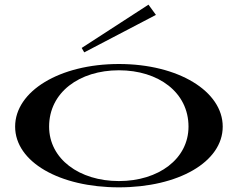

<svg xmlns="http://www.w3.org/2000/svg" viewBox="-20 -790 1022 825"><path d="M491 15C746 15 937 -94 937 -246C937 -398 746 -515 491 -515C236 -515 45 -398 45 -246C45 -94 236 15 491 15ZM491 -12C321 -12 191 -107 191 -246C191 -393 321 -488 491 -488C661 -488 790 -393 790 -246C790 -107 661 -12 491 -12ZM650 -726 618 -770 331 -584 342 -565Z"/></svg>

Font: Sprat Extended Medium
Style: Regular
Weight: 500
Width: 9
Designer: Ethan Nakache
Foundry: Collletttivo
Version: Version 2.000;Glyphs 3.2 (3217)